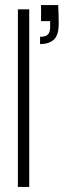

<svg xmlns="http://www.w3.org/2000/svg" viewBox="-20 -742 263 762"><path d="M51 0V-705H96V0ZM139 -567V-596Q162 -596 170.5 -605.5Q179 -615 179 -634V-658H143V-722H211Q212 -699 212.5 -682Q213 -665 213 -649Q213 -601 193 -584Q173 -567 139 -567Z"/></svg>

Font: DM Sans 36pt ExtraLight
Style: Regular
Weight: 250
Designer: Colophon Foundry, Jonny Pinhorn
Foundry: Colophon Foundry
Version: Version 4.004;gftools[0.9.30]